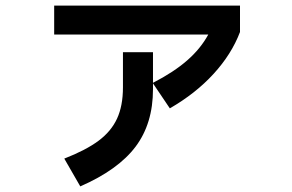

<svg xmlns="http://www.w3.org/2000/svg" viewBox="-20 -590 1040 684"><path d="M173 -570H835V-476Q805 -397 741 -327Q677 -257 585 -204L525 -293V-272Q525 -150 463 -67.5Q401 15 266 74L209 -25Q286 -55 331 -88.5Q376 -122 397 -167.5Q418 -213 418 -279V-404H525V-295Q599 -333 647 -375Q695 -417 722 -467H173Z"/></svg>

Font: IBM Plex Sans JP SemiBold
Style: Regular
Weight: 600
Designer: Mike Abbink; Paul van der Laan; Pieter van Rosmalen; Wujin Sim; Yejin Wi; Jinhee Kim; Boomi Park; Yona Kim; Kichan Ma
Foundry: Sandoll Inc.
Version: Version 1.001